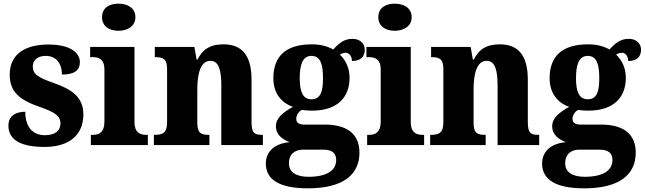

<svg xmlns="http://www.w3.org/2000/svg" viewBox="-20 -792 3519 1048"><path d="M223 10C362 10 435 -59 435 -167C435 -263 371 -304 276 -338C184 -370 159 -388 159 -430C159 -467 190 -487 230 -487C282 -487 318 -451 318 -385C386 -385 416 -408 416 -453C416 -501 368 -549 244 -549C117 -549 33 -496 33 -385C33 -289 88 -246 198 -208C278 -180 310 -160 310 -118C310 -83 286 -54 225 -54C161 -54 118 -96 118 -182C72 -182 26 -164 26 -106C26 -40 75 10 223 10Z M627 -624C676 -624 719 -649 719 -698C719 -749 676 -772 627 -772C576 -772 537 -749 537 -698C537 -649 576 -624 627 -624ZM476 0H787V-56H777C744 -56 714 -69 714 -125V-536H472V-480H488C520 -480 550 -467 550 -415V-127C550 -70 521 -56 487 -56H476Z M820 0H1123V-56H1119C1078 -56 1057 -65 1057 -121V-306C1057 -387 1074 -460 1128 -460C1174 -460 1188 -410 1188 -325V0H1415V-56H1411C1369 -56 1353 -65 1353 -126V-357C1353 -492 1299 -550 1200 -550C1126 -550 1086 -522 1058 -467H1053L1041 -536H825V-480H829C870 -480 892 -471 892 -416V-124C892 -65 866 -56 824 -56H820Z M1660 236C1851 236 1942 163 1942 41C1942 -56 1881 -112 1752 -112H1640C1616 -112 1597 -120 1597 -143C1597 -165 1613 -186 1628 -192C1639 -190 1669 -188 1682 -188C1824 -188 1888 -262 1888 -368C1888 -425 1864 -466 1835 -494C1843 -499 1854 -504 1867 -504C1881 -504 1901 -491 1901 -459C1954 -459 1971 -488 1971 -521C1971 -553 1947 -580 1904 -580C1858 -580 1830 -556 1799 -522C1766 -540 1730 -550 1682 -550C1538 -550 1472 -483 1472 -365C1472 -280 1519 -229 1579 -209C1524 -178 1486 -148 1486 -103C1486 -55 1524 -30 1561 -16C1481 -9 1431 33 1431 101C1431 189 1507 236 1660 236ZM1680 -250C1630 -250 1616 -298 1616 -364C1616 -433 1629 -487 1680 -487C1732 -487 1743 -435 1743 -365C1743 -297 1732 -250 1680 -250ZM1663 173C1601 173 1557 150 1557 100C1557 40 1601 25 1632 25H1747C1793 25 1815 45 1815 81C1815 140 1762 173 1663 173Z M2135 -624C2184 -624 2227 -649 2227 -698C2227 -749 2184 -772 2135 -772C2084 -772 2045 -749 2045 -698C2045 -649 2084 -624 2135 -624ZM1984 0H2295V-56H2285C2252 -56 2222 -69 2222 -125V-536H1980V-480H1996C2028 -480 2058 -467 2058 -415V-127C2058 -70 2029 -56 1995 -56H1984Z M2328 0H2631V-56H2627C2586 -56 2565 -65 2565 -121V-306C2565 -387 2582 -460 2636 -460C2682 -460 2696 -410 2696 -325V0H2923V-56H2919C2877 -56 2861 -65 2861 -126V-357C2861 -492 2807 -550 2708 -550C2634 -550 2594 -522 2566 -467H2561L2549 -536H2333V-480H2337C2378 -480 2400 -471 2400 -416V-124C2400 -65 2374 -56 2332 -56H2328Z M3168 236C3359 236 3450 163 3450 41C3450 -56 3389 -112 3260 -112H3148C3124 -112 3105 -120 3105 -143C3105 -165 3121 -186 3136 -192C3147 -190 3177 -188 3190 -188C3332 -188 3396 -262 3396 -368C3396 -425 3372 -466 3343 -494C3351 -499 3362 -504 3375 -504C3389 -504 3409 -491 3409 -459C3462 -459 3479 -488 3479 -521C3479 -553 3455 -580 3412 -580C3366 -580 3338 -556 3307 -522C3274 -540 3238 -550 3190 -550C3046 -550 2980 -483 2980 -365C2980 -280 3027 -229 3087 -209C3032 -178 2994 -148 2994 -103C2994 -55 3032 -30 3069 -16C2989 -9 2939 33 2939 101C2939 189 3015 236 3168 236ZM3188 -250C3138 -250 3124 -298 3124 -364C3124 -433 3137 -487 3188 -487C3240 -487 3251 -435 3251 -365C3251 -297 3240 -250 3188 -250ZM3171 173C3109 173 3065 150 3065 100C3065 40 3109 25 3140 25H3255C3301 25 3323 45 3323 81C3323 140 3270 173 3171 173Z"/></svg>

Font: Noto Serif Tamil SemiCondensed ExtraBold
Style: Italic
Weight: 800
Width: 4
Italic angle: -12°
Designer: Indian Type Foundry, Tom Grace, and the Monotype Design Team
Foundry: Monotype Imaging Inc.
Version: Version 2.003